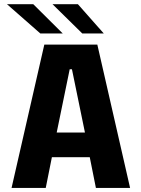

<svg xmlns="http://www.w3.org/2000/svg" viewBox="-20 -918 690 938"><path d="M615.5 0H448.5L418.5 -150H233.5L203.5 0H36.5L196.5 -700H455.5ZM320.5 -579.5 257 -270.5H395L331.5 -579.5ZM382 -754.5 236.5 -897.5H360.5L487 -754.5ZM177 -754.5 14 -897.5H142.5L286.5 -754.5Z"/></svg>

Font: Trispace Thin
Style: Bold
Weight: 700
Version: Version 1.210